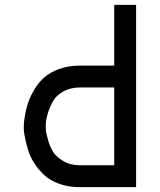

<svg xmlns="http://www.w3.org/2000/svg" viewBox="-20 -770 658 790"><path d="M308 0Q261 0 223 -14Q185 -28 161.5 -50Q138 -72 121 -98.5Q104 -125 96 -151.5Q88 -178 83.5 -200Q79 -222 78 -236V-250Q78 -255 78.5 -264Q79 -273 83.5 -299Q88 -325 96 -348.5Q104 -372 121 -401Q138 -430 161.5 -451Q185 -472 223 -486Q261 -500 308 -500H450V-750H540V0ZM308 -90H450V-410H308Q269 -410 240 -393.5Q211 -377 198 -353.5Q185 -330 177.5 -306.5Q170 -283 169 -266L168 -250Q168 -243 169 -232.5Q170 -222 177.5 -194.5Q185 -167 198 -146Q211 -125 240 -107.5Q269 -90 308 -90Z"/></svg>

Font: Hermit
Style: Regular
Weight: 400
Designer: Pablo Caro
Version: Version 2.000;PS 002.000;hotconv 1.0.88;makeotf.lib2.5.64775